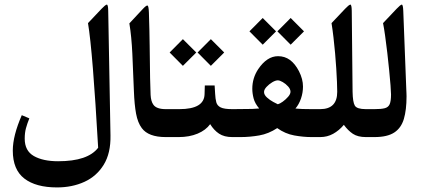

<svg xmlns="http://www.w3.org/2000/svg" viewBox="-20 -599 1841 839"><path d="M452.9 -551.5Q452.5 -580.5 446.1 -578.8Q439.7 -577.2 423.9 -560.7L364.5 -498Q374.8 -437.1 386 -298.9Q397.1 -160.6 408.9 46.6Q386.5 75.9 342.9 90.8Q299.2 105.6 234 105.6Q168 105.6 128 82.9Q88 60.1 88 7Q88 -18.7 93.5 -38.9Q99 -59 108.2 -81.8L75.2 -95.7Q55.7 -51 45.8 -12.3Q35.9 26.4 35.9 59Q35.9 142.3 86.4 181.2Q136.8 220 229.2 220Q295.6 220 349.1 195.5Q402.6 170.9 433.4 120.6Q464.2 70.4 462.8 -7Z M704.4 -122.1Q663.7 -122.1 650.2 -141.5Q639.5 -156.2 638.1 -184.5Q636.6 -212.7 635.9 -257.4Q634.8 -331.1 634 -398.4Q633.3 -465.7 630.7 -543.8Q629.6 -573.5 624.5 -574.8Q619.4 -576.1 604.3 -560L545.3 -496.9Q554.8 -439.7 558.3 -364.1Q561.8 -288.6 565.1 -201.3Q567.3 -141.9 574.6 -102.3Q582 -62.7 599.6 -39.2Q628.5 0 704.4 0H712.1Q723.1 0 723.1 -41.8V-79.6Q723.1 -100.8 721.3 -111.5Q719.5 -122.1 712.1 -122.1Z M708.5 -122.1Q696.7 -122.1 694.4 -111.7Q692 -101.2 692 -80.3V-41.4Q692 -20.9 694.4 -10.5Q696.7 0 708.5 0H760.9Q807.5 0 843.4 -15Q879.4 -30.1 898.4 -56.5Q914.6 -30.1 937.1 -15Q959.7 0 994.9 0H1002.9Q1010.3 0 1012.1 -10.5Q1013.9 -20.9 1013.9 -41.8V-79.6Q1013.9 -100.8 1012.1 -111.5Q1010.3 -122.1 1002.9 -122.1H994.5Q959.7 -122.1 944.4 -129.6Q929.2 -137.1 925.2 -152Q921.2 -166.9 920.1 -188.9L917.9 -225.5H875L873.9 -187.4Q873.1 -154.7 845.6 -138.4Q818.1 -122.1 763.5 -122.1ZM721.3 -369.6 779.2 -311.3 837.6 -369.6 779.2 -427.9ZM843.4 -369.6 901.4 -311.3 959.7 -369.6 901.4 -427.9Z M1070 -462 1128 -403.7 1186.3 -462 1128 -520.4ZM1192.2 -462 1250.1 -403.7 1308.4 -462 1250.1 -520.4ZM999.3 -122.1Q987.5 -122.1 985.1 -111.7Q982.8 -101.2 982.8 -80.3V-41.4Q982.8 -20.9 985.1 -10.5Q987.5 0 999.3 0H1031.2Q1071.9 0 1112.8 -7.2Q1153.6 -14.3 1191.4 -39.2Q1226.3 -14.3 1265.7 -7.2Q1305.1 0 1341.4 0H1356.8Q1367.8 0 1367.8 -56.5V-59Q1367.8 -122.1 1356.8 -122.1H1341.4Q1313.2 -122.1 1301.1 -122.7Q1289 -123.2 1271 -124.7Q1286.4 -142.6 1295.2 -168.3Q1304 -194 1304 -220.8Q1304 -253.4 1286.4 -287.9Q1269.5 -320.5 1247 -337Q1224.4 -353.5 1195.1 -353.5Q1170.5 -353.5 1148.9 -339.2Q1127.2 -324.9 1108.2 -296.7Q1082.5 -257.8 1082.5 -211.2Q1082.5 -191.1 1088.2 -169.1Q1093.9 -147 1112.6 -125Q1095.3 -123.2 1082.5 -123Q1069.7 -122.8 1038.5 -122.5ZM1194 -247.9Q1202.4 -247.9 1215.4 -240.4Q1228.5 -232.9 1238.9 -221.3Q1249.4 -209.8 1249.4 -198Q1249.4 -188.1 1239.1 -176.2Q1228.8 -164.3 1215.8 -154.9Q1202.8 -145.6 1194 -143.4Q1188.9 -145.6 1174.2 -153.5Q1159.5 -161.3 1146.7 -172.9Q1133.8 -184.5 1133.8 -196.9Q1133.8 -207.6 1144.7 -219.3Q1155.5 -231 1169.6 -239.5Q1183.7 -247.9 1194 -247.9Z M1353.1 -122.1Q1341.4 -122.1 1339 -111.7Q1336.6 -101.2 1336.6 -80.3V-41.4Q1336.6 -20.9 1339 -10.5Q1341.4 0 1353.1 0H1379.2Q1410 0 1435.8 -14.3Q1461.7 -28.6 1482.6 -53.5Q1500.6 -28.6 1522 -14.3Q1543.5 0 1579 0H1594.1Q1601.4 0 1603.2 -10.5Q1605.1 -20.9 1605.1 -41.8V-79.6Q1605.1 -100.8 1603.2 -111.5Q1601.4 -122.1 1594.1 -122.1H1578.7Q1539.8 -122.1 1530.6 -137.3Q1521.5 -152.5 1520.7 -198L1517.1 -551.5Q1516.7 -580.5 1510.3 -578.8Q1503.9 -577.2 1488.1 -560.7L1428.7 -498Q1433.4 -468.6 1437.3 -434.9Q1441.1 -401.2 1444.3 -366.5Q1447.4 -331.9 1449.4 -299.8Q1451.4 -267.7 1452.5 -241.1Q1453.6 -214.5 1453.6 -197.7Q1453.6 -122.1 1379.2 -122.1Z M1590.4 -122.1Q1578.7 -122.1 1576.3 -111.7Q1573.9 -101.2 1573.9 -80.3V-41.4Q1573.9 -20.9 1576.3 -10.5Q1578.7 0 1590.4 0H1616.4Q1672.2 0 1702.6 -19.8Q1733 -39.6 1744.8 -79.2Q1756.5 -118.8 1756.5 -178.2Q1756.5 -185.6 1756.1 -193.1Q1755.8 -200.6 1755.4 -208.7L1742.2 -551.5Q1741.1 -580.5 1735.1 -578.8Q1729 -577.2 1713.2 -560.7L1653.8 -498Q1658.2 -476.3 1663 -441.9Q1667.8 -407.4 1672.4 -368.2Q1676.9 -328.9 1680.6 -291.7Q1684.3 -254.5 1686.5 -226.3Q1688.7 -198 1688.7 -186.3Q1688.7 -157.3 1682.8 -143.7Q1676.9 -130.2 1661.3 -126.1Q1645.8 -122.1 1616.4 -122.1Z"/></svg>

Font: Parastoo
Style: Regular
Weight: 400
Foundry: Saber Rastikerdar (saber.rastikerdar@gmail.com)
Version: Version 3.000